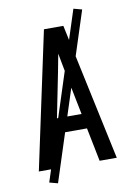

<svg xmlns="http://www.w3.org/2000/svg" viewBox="-97 -875 694 1014"><g transform="rotate(-10 250.0 -368.0)"><path d="M41 0 198 -735H302L459 0H367L331 -180H169L133 0ZM316 -260 270 -490Q265 -516 260 -542Q255 -568 250 -595Q245 -568 240 -542Q235 -516 230 -490L184 -260ZM130 79 85 67 370 -815 415 -803Z"/></g></svg>

Font: Iosevka SS10 Medium
Style: Regular
Weight: 500
Monospace: yes
Designer: Belleve Invis
Foundry: Belleve Invis
Version: Version 28.0.6; ttfautohint (v1.8.4)